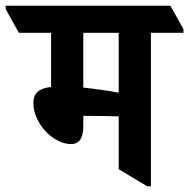

<svg xmlns="http://www.w3.org/2000/svg" viewBox="-77 -645 663 673"><path d="M172 -140C205 -140 215 -167 215 -205V-239C219 -239 222 -239 224 -239C258 -239 306 -238 339 -237V-52L439 8H452V-530H566V-543L520 -625H-57V-613L-11 -530H102V-340C62 -336 40 -321 40 -283C40 -214 108 -140 172 -140ZM215 -338V-530H339V-320C305 -327 260 -333 215 -338Z"/></svg>

Font: Noto Serif Devanagari Condensed
Style: Bold
Weight: 700
Width: 3
Designer: Universal Thirst, Indian Type Foundry and the Monotype Design Team
Foundry: Monotype Imaging Inc.
Version: Version 2.004